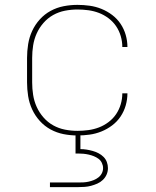

<svg xmlns="http://www.w3.org/2000/svg" viewBox="-20 -548 640 788"><path d="M298 8Q269 8 241 2.5Q213 -3 188 -16.5Q163 -30 143.5 -51.5Q124 -73 112 -99Q100 -125 95.5 -153.5Q91 -182 91 -210V-310Q91 -338 95.5 -366.5Q100 -395 112 -421Q124 -447 143.5 -468.5Q163 -490 188 -503.5Q213 -517 241 -522.5Q269 -528 298 -528Q323 -528 348 -524.5Q373 -521 396.5 -511.5Q420 -502 440.5 -486.5Q461 -471 475 -450Q489 -429 496 -404.5Q503 -380 503 -355H482Q482 -378 475.5 -400Q469 -422 456.5 -440.5Q444 -459 425.5 -473Q407 -487 386 -495Q365 -503 342.5 -506Q320 -509 298 -509Q272 -509 246.5 -504Q221 -499 198.5 -486.5Q176 -474 158.5 -454Q141 -434 130.5 -410.5Q120 -387 116 -361.5Q112 -336 112 -310V-210Q112 -184 116 -158.5Q120 -133 130.5 -109.5Q141 -86 158.5 -66Q176 -46 198.5 -33.5Q221 -21 246.5 -16Q272 -11 298 -11Q320 -11 342.5 -14Q365 -17 386 -25Q407 -33 425.5 -47Q444 -61 456.5 -79.5Q469 -98 475.5 -120Q482 -142 482 -165H503Q503 -140 496 -115.5Q489 -91 475 -70Q461 -49 440.5 -33.5Q420 -18 396.5 -8.5Q373 1 348 4.5Q323 8 298 8ZM300 220H185V201H300Q311 201 322 200.5Q333 200 344 197.5Q355 195 365 191Q375 187 384 180Q393 173 398 163Q403 153 403 142Q403 131 398 120.5Q393 110 384 103.5Q375 97 365 93Q355 89 344 86.5Q333 84 322 83Q311 82 300 82H290V-11H310V64Q323 64 335.5 66Q348 68 360.5 71.5Q373 75 384.5 81Q396 87 405 96Q414 105 418.5 117Q423 129 423 142Q423 156 417.5 168.5Q412 181 402 190.5Q392 200 379.5 205.5Q367 211 354 214.5Q341 218 327.5 219Q314 220 300 220Z"/></svg>

Font: Iosevka Thin Extended
Style: Regular
Weight: 100
Width: 7
Monospace: yes
Designer: Belleve Invis
Foundry: Belleve Invis
Version: Version 32.5.0; ttfautohint (v1.8.4)